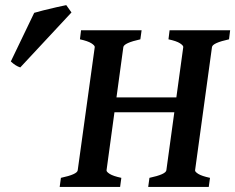

<svg xmlns="http://www.w3.org/2000/svg" viewBox="-20 -734 924 754"><path d="M883.8 -615.2 879.4 -579.6Q814.9 -565.4 812.5 -549.3L746.1 -65.4Q745.1 -59.6 758.8 -51Q772.5 -42.5 804.7 -35.6L799.8 0H562L566.9 -35.6Q631.3 -49.3 633.3 -65.4L699.7 -549.3Q700.2 -555.2 686.8 -564Q673.3 -572.8 641.6 -579.6L646 -615.2ZM681.2 -351.6 673.3 -293H416.5L424.8 -351.6ZM536.1 -615.2 531.2 -579.6Q467.3 -565.4 464.4 -549.3L398.4 -65.4Q397.5 -59.6 410.9 -51Q424.3 -42.5 456.5 -35.6L451.7 0H214.4L219.2 -35.6Q283.7 -49.3 285.2 -65.4L352.1 -549.3Q352.5 -555.2 338.9 -564Q325.2 -572.8 293.9 -579.6L298.3 -615.2ZM260.7 -685.1 59.6 -469.2Q41 -475.1 22.5 -492.7L114.3 -683.6Q125 -687 150.4 -693.4Q175.8 -699.7 201.7 -705.6Q227.5 -711.4 240.2 -713.9Z"/></svg>

Font: Gentium Plus
Style: Bold Italic
Weight: 700
Italic angle: -8°
Designer: Victor Gaultney, Annie Olsen, Iska Routamaa, Becca Hirsbrunner
Foundry: SIL International
Version: Version 6.101